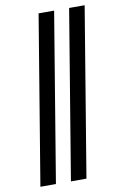

<svg xmlns="http://www.w3.org/2000/svg" viewBox="-103 -882 706 1084"><g transform="rotate(-10 250.0 -340.0)"><path d="M213 143 373 -823H462L302 143ZM38 143 198 -823H287L127 143Z"/></g></svg>

Font: Iosevka Curly Oblique
Style: Bold
Weight: 700
Italic angle: -9°
Monospace: yes
Designer: Belleve Invis
Foundry: Belleve Invis
Version: Version 11.1.0; ttfautohint (v1.8.3)